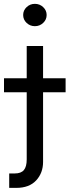

<svg xmlns="http://www.w3.org/2000/svg" viewBox="-74 -749 352 974"><path d="M61.5 -515.6H144.5V72.3Q144.5 128.4 109.4 166.3Q74.2 204.1 8.8 204.1H-27.3V130.9H1Q32.7 130.9 47.1 113.8Q61.5 96.7 61.5 59.6ZM-53.7 -280.8V-352.1H258.8V-280.8ZM103 -616.2Q78.6 -616.2 61 -632.8Q43.5 -649.4 43.5 -672.9Q43.5 -696.3 61 -712.9Q78.6 -729.5 103 -729.5Q127.4 -729.5 145 -712.9Q162.6 -696.3 162.6 -672.9Q162.6 -649.4 145 -632.8Q127.4 -616.2 103 -616.2Z"/></svg>

Font: Inter Display
Style: Regular
Weight: 400
Designer: Rasmus Andersson
Foundry: rsms
Version: Version 4.000;git-37864ae